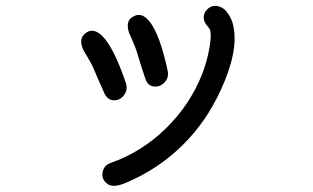

<svg xmlns="http://www.w3.org/2000/svg" viewBox="-20 -575 1040 638"><path d="M255.9 -411.1Q240.2 -448.2 264.6 -464.8Q290 -485.4 321.3 -454.1Q359.4 -414.1 398.4 -298.8Q405.3 -276.4 392.1 -258.8Q378.9 -241.2 358.4 -241.7Q337.9 -242.2 327.1 -264.6Q321.3 -278.3 306.6 -310.5Q288.1 -355.5 281.2 -367.2Q256.8 -409.2 255.9 -411.1ZM408.2 -467.8Q396.5 -505.9 421.9 -519.5Q450.2 -537.1 477.5 -502.9Q511.7 -459 537.1 -339.8Q542 -317.4 526.9 -301.3Q511.7 -285.2 491.2 -287.6Q470.7 -290 462.9 -313.5Q458 -328.1 447.3 -361.3Q433.6 -408.2 428.7 -419.9Q409.2 -464.8 408.2 -467.8ZM755.9 -486.3Q772.5 -402.3 712.9 -274.4Q666 -171.9 589.8 -95.7Q506.8 -12.7 396.5 33.2Q360.4 47.9 341.8 39.1Q335 35.2 329.1 29.3Q316.4 13.7 321.8 -6.3Q327.1 -26.4 346.7 -33.2Q450.2 -69.3 530.8 -147.9Q611.3 -226.6 651.4 -328.1Q673.8 -385.7 679.7 -444.3Q681.6 -468.8 676.8 -478.5Q675.8 -480.5 668.9 -488.8Q662.1 -497.1 660.2 -502Q651.4 -523.4 666 -541Q680.7 -558.6 703.1 -554.7Q723.6 -550.8 737.8 -529.8Q752 -508.8 755.9 -486.3Z"/></svg>

Font: irohamaru Regular
Style: Regular
Weight: 400
Designer: [Source Han Sans]
Ryoko NISHIZUKA  (kana & ideographs); Paul D. Hunt (Latin, Greek & Cyrillic); Wenlong ZHANG  (bopomofo
Version: Version 1.00